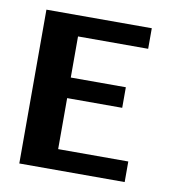

<svg xmlns="http://www.w3.org/2000/svg" viewBox="-62 -537 535 592"><g transform="rotate(10 205.5 -241.0)"><path d="M366.7 0H36.8V-481.6H366.7V-417.2H147.1V-288.5H319.5V-224.1H147.1V-64.4H366.7Z"/></g></svg>

Font: Dhurjati
Style: Regular
Weight: 400
Designer: Purushoth Kumar Guthula
Foundry: Andhrapradesh Society for Knowledge Networks
Version: Version 1.0.5; ttfautohint (v1.2.25-373a) -l 7 -r 28 -G 50 -